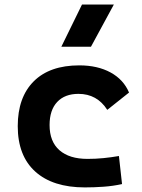

<svg xmlns="http://www.w3.org/2000/svg" viewBox="-20 -815 626 845"><path d="M353.5 9.8Q212.4 9.8 135.3 -59.8Q58.1 -129.4 58.1 -259.8Q58.1 -386.7 128.4 -457Q198.7 -527.3 329.1 -527.3Q409.2 -527.3 466.6 -496.1Q523.9 -464.8 547.9 -407.7L452.1 -331.5Q407.2 -401.9 325.2 -401.9Q265.1 -401.9 231.7 -366.2Q198.2 -330.6 198.2 -264.6Q198.2 -191.9 241.7 -153.8Q285.2 -115.7 365.2 -115.7Q400.4 -115.7 435.3 -119.1Q470.2 -122.6 503.4 -128.4L517.1 -4.9Q477.5 3.9 435.5 6.8Q393.6 9.8 353.5 9.8ZM250 -609.4 340.8 -794.9H481L380.4 -609.4Z"/></svg>

Font: Caskaydia Cove
Style: Bold
Weight: 700
Monospace: yes
Designer: Aaron Bell
Foundry: Saja Typeworks
Version: Version 4.300; ttfautohint (v1.8.3)